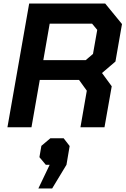

<svg xmlns="http://www.w3.org/2000/svg" viewBox="-20 -720 715 1086"><path d="M633 -372 557 -307 612 -232 571 0H435L471 -207L427 -268H205L158 0H22L145 -700H575L670 -584ZM225 -380H465L506 -415L530 -551L501 -586H261ZM261 212H239L203 169L214 105L265 62H340L374 106L356 212L275 346H197Z"/></svg>

Font: Chakra Petch
Style: Bold Italic
Weight: 700
Italic angle: -10°
Designer: Katatrad Aksorn Co.,Ltd.
Foundry: Cadson Demak Co.,Ltd.
Version: Version 1.000; ttfautohint (v1.6)